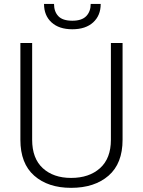

<svg xmlns="http://www.w3.org/2000/svg" viewBox="-20 -925 711 956"><path d="M590.3 -710.9V-229Q590.3 -110.8 520.5 -50.3Q450.7 10.3 334 10.3Q219.2 10.3 150.4 -50.3Q81.5 -110.8 81.5 -229V-710.9H140.1V-229Q140.1 -136.2 193.1 -87.6Q246.1 -39.1 334 -39.1Q423.8 -39.1 478 -87.6Q532.2 -136.2 532.2 -229V-710.9ZM481.4 -905.3Q481.4 -847.7 443.8 -813.5Q406.2 -779.3 340.3 -779.3Q273.9 -779.3 236.6 -813.5Q199.2 -847.7 199.2 -905.3H249Q249 -867.2 270.5 -844.5Q292 -821.8 340.3 -821.8Q387.2 -821.8 409.4 -844.7Q431.6 -867.7 431.6 -905.3Z"/></svg>

Font: Roboto Web
Style: Light
Weight: 300
Designer: Google
Version: Version 1.200310; 2013